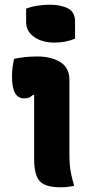

<svg xmlns="http://www.w3.org/2000/svg" viewBox="-20 -790 390 816"><path d="M125 -116V-386H119Q112 -379 104 -375.5Q96 -372 82 -372Q31 -372 31 -464Q31 -484 33.5 -504Q36 -524 40 -540Q64 -545 87.5 -547.5Q111 -550 139 -550Q198 -550 236.5 -526Q275 -502 275 -450V-139Q275 -112 276.5 -91.5Q278 -71 282.5 -50Q287 -29 295 0Q280 3 266.5 4.5Q253 6 237 6Q173 6 149 -20Q125 -46 125 -116ZM91 -753Q110 -761 137.5 -765.5Q165 -770 191 -770Q238 -770 268.5 -754.5Q299 -739 299 -698V-626Q260 -609 211 -609Q159 -609 125 -633Q91 -657 91 -697Z"/></svg>

Font: Recursive Sn Csl St XBd
Style: Regular
Weight: 800
Version: Version 1.085;hotconv 1.1.0;makeotfexe 2.6.0; ttfautohint (v